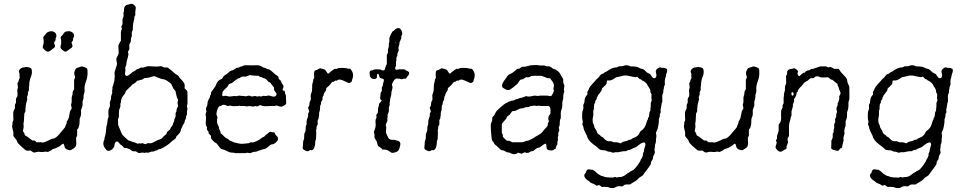

<svg xmlns="http://www.w3.org/2000/svg" viewBox="-20 -786 5017 998"><path d="M76.2 -366.2 83 -382.8 81.1 -391.1 82 -399.9 78.1 -415Q80.1 -425.3 88.9 -430.7Q97.2 -436 101.6 -435.5Q106 -435.1 110.8 -437Q115.7 -439 129.4 -436Q143.1 -433.1 145 -423.8Q146 -419.9 146 -411.6Q146 -398.9 141.6 -389.6Q137.2 -380.4 134.3 -366.2Q131.8 -352.1 132.3 -349.1Q132.8 -346.2 131.3 -339.4Q129.9 -333 130.4 -325.7Q130.9 -318.4 129.9 -316.4Q128.9 -314.5 127 -310.1Q125 -306.2 125 -304.2V-297.4Q125 -293 124 -292L120.1 -280.8L122.1 -271L115.2 -245.1Q114.3 -243.2 114.3 -238.8Q114.3 -234.4 113.3 -228Q111.8 -220.7 112.3 -212.9Q112.8 -205.1 109.9 -202.1Q106.9 -199.2 106.4 -194.3Q106 -189.5 104 -153.8L102.1 -145L103 -125L99.1 -105Q100.1 -103 106.9 -92.8Q106.9 -81.5 117.7 -78.1Q120.1 -77.1 121.1 -76.2L138.2 -63Q142.1 -61 147 -56.2Q149.9 -55.2 155.8 -55.7Q161.6 -56.2 164.1 -52.7Q167 -48.8 168.5 -47.4Q169.9 -45.9 179.7 -46.4Q189.5 -46.9 189.9 -46.9L203.1 -44.9Q215.8 -47.9 233.4 -56.6Q251 -65.4 254.9 -65.4Q269 -63.5 296.9 -99.1Q298.8 -102.1 309.1 -113.3Q319.3 -124.5 319.8 -129.9Q320.8 -134.8 323.7 -139.6Q326.7 -144.5 326.7 -149.4Q326.2 -154.8 331.1 -160.2Q338.4 -171.4 340.8 -190.9Q343.8 -210.4 348.1 -214.8L352.1 -221.2Q353 -225.1 351.1 -231.4Q349.1 -237.8 349.1 -241.2L352.1 -252.9Q353 -255.9 352.5 -269Q352.1 -282.2 355 -289.1Q357.9 -295.4 357.4 -299.8Q356.4 -310.1 365.2 -321.8V-371.1Q365.2 -373 368.2 -377.9Q371.1 -382.8 370.1 -386.2L366.2 -400.9Q364.3 -407.2 368.2 -417Q372.1 -426.8 377.9 -432.1Q378.9 -432.1 400.9 -439.9Q408.7 -441.9 419.9 -437Q431.2 -432.1 433.1 -429.2Q435.1 -426.8 435.1 -405.3Q435.1 -383.8 426.8 -362.3Q418.5 -340.8 419.4 -324.7Q420.9 -309.1 418 -302.2Q415 -295.9 415 -293.9L414.1 -276.9Q414.1 -271 409.2 -258.8V-237.8L400.9 -212.9Q400.9 -208 401.4 -198.7Q401.9 -186.5 397.9 -178.2Q394 -170.4 394 -166L393.1 -144Q393.1 -139.6 391.1 -132.8Q389.2 -126 388.7 -123.5Q388.7 -121.1 384.8 -117.2Q380.9 -113.3 380.9 -110.8V-81.1Q376 -71.3 375.5 -69.3Q375 -67.4 376.5 -48.3Q377.9 -28.8 370.6 -21Q363.3 -13.2 348.1 -5.9Q341.3 -3.9 329.1 -8.8Q316.9 -13.7 314.9 -25.9Q314 -30.8 311.5 -36.6Q309.1 -42.5 300.3 -34.2Q288.1 -23.9 286.6 -23.9Q284.7 -23.9 280.3 -21Q273.4 -16.6 265.1 -14.2L254.9 -11.2Q252.9 -10.7 250 -7.8Q247.1 -4.9 245.1 -3.9L229 3.9L217.8 2L204.1 3.9Q200.2 4.9 192.4 3.9Q184.6 2.9 178.7 2.9Q173.3 2.9 164.6 5.9Q155.8 8.8 148.4 2.9Q141.1 -2.9 138.2 -3.4Q135.7 -3.9 127 -2.9Q118.2 -2 115.2 -4.4Q112.3 -6.8 108.4 -9.3Q104.5 -11.7 101.1 -15.6Q96.7 -19.5 86.9 -28.3Q77.1 -37.1 73.2 -42.5Q69.3 -47.9 68.4 -51.8Q66.9 -55.7 65.4 -58.6Q64 -61.5 58.1 -67.4Q52.7 -74.2 50.8 -77.1Q48.8 -80.1 49.3 -87.4Q49.8 -94.7 49.8 -97.2Q43 -124.5 43 -129.4Q43 -134.3 44.9 -139.2V-149.9L49.8 -161.1Q49.8 -167 48.8 -185.5Q47.9 -204.1 51.8 -211.4Q56.2 -218.8 57.1 -221.7Q58.1 -224.6 57.6 -230Q56.6 -244.6 63 -251V-272.9L69.8 -285.2Q71.8 -286.1 70.8 -300.8Q69.8 -315.4 69.8 -317.4Q69.8 -318.4 73.2 -332L70.8 -350.1Q70.8 -356.4 76.2 -361.8ZM360.4 -587.4Q359.9 -585.9 359.9 -580.6Q359.9 -575.2 356.4 -571.8Q353 -567.9 352.1 -565.4Q351.1 -563 354 -557.1Q356.9 -550.8 356.9 -547.9Q356.9 -544.9 355.5 -542Q354 -539.1 352.5 -538.1Q351.1 -537.1 347.2 -534.7Q343.3 -532.2 335 -525.4Q326.7 -518.6 321.3 -517.6Q315.9 -516.6 307.1 -523.9Q298.3 -530.8 295.4 -535.6Q292.5 -540.5 297.9 -560.1V-576.2Q294.9 -589.8 295.9 -592.8Q296.9 -595.7 302.7 -601.6Q308.6 -607.4 311 -612.3Q314 -617.2 316.4 -619.1Q318.4 -621.1 328.1 -623Q337.9 -625 345.2 -623Q366.2 -616.2 365.2 -598.1Q364.3 -594.7 362.3 -591.8Q360.4 -588.9 360.4 -587.4ZM269 -580.6Q269 -575.7 265.6 -571.8Q262.2 -567.9 261.2 -564.9Q260.3 -562 263.2 -556.6Q266.1 -550.8 266.1 -547.9Q266.1 -544.9 264.6 -541.5Q263.2 -538.1 257.3 -534.7Q252 -531.2 244.1 -524.4Q236.3 -517.6 231 -518.1Q224.6 -516.1 215.8 -523.4Q207 -530.8 203.6 -536.1Q200.2 -541.5 203.6 -549.8Q207 -558.6 207 -566.4V-576.2Q204.1 -589.8 205.1 -592.8Q206.1 -595.7 211.4 -601.6Q216.8 -607.4 220.2 -612.3Q225.1 -619.1 235.8 -622.1Q247.1 -625 253.9 -623Q274.9 -616.2 272.9 -597.2Q272.9 -590.8 269 -586.9Z M608.4 -618.2Q608.4 -627.4 613.8 -634.8Q613.8 -636.7 611.8 -642.1Q609.9 -647.5 612.8 -652.8Q615.7 -657.7 616.7 -660.2V-687L621.6 -698.2Q622.6 -701.2 622.1 -708.5Q621.6 -715.8 621.6 -719.7Q621.6 -723.6 624.5 -726.1V-733.9Q624.5 -760.3 648.4 -762.7Q653.8 -763.2 660.6 -765.6Q667.5 -768.1 675.8 -761.2Q683.6 -753.9 685.1 -750Q686.5 -746.1 684.6 -734.4Q682.6 -722.7 683.1 -716.8Q683.6 -710.9 683.6 -708L678.7 -699.2Q677.7 -697.3 678.2 -693.4Q678.7 -689.5 675.3 -677.7Q670.4 -660.2 670.4 -642.1V-630.9L665.5 -620.1Q664.6 -616.2 665 -609.4Q665.5 -602.5 665.5 -599.1Q659.7 -586.9 660.2 -579.1Q660.6 -571.3 659.7 -569.3Q658.7 -567.4 652.3 -554.2Q651.4 -550.8 652.3 -542Q653.3 -533.2 652.3 -530.3Q651.4 -527.3 648.4 -522.9Q645.5 -519 645.5 -516.1L647.5 -502.9Q645 -486.8 640.6 -474.6Q636.7 -461.9 637.2 -457Q637.7 -452.1 635.3 -445.8Q632.8 -439.9 631.8 -437.5Q630.9 -435.5 631.8 -426.8Q632.3 -418 630.4 -408.2Q628.4 -398.4 633.3 -393.1Q638.2 -388.2 649.9 -396Q661.6 -403.8 666.5 -409.2Q671.4 -414.1 673.3 -414.1Q674.8 -414.1 676.8 -415Q683.1 -418.5 687.5 -422.9Q691.4 -426.8 694.8 -426.8Q698.2 -426.8 699.7 -428.2L713.4 -435.1Q715.8 -435.1 720.7 -434.6Q725.6 -434.1 735.4 -438Q745.1 -441.9 751.5 -441.9L793.5 -439.9L817.4 -441.9Q820.3 -441.9 826.7 -438Q833 -434.1 841.3 -435.1Q849.6 -436 852.5 -434.1Q869.6 -421.9 880.9 -411.1Q891.6 -400.9 900.4 -396.5Q909.2 -392.1 912.6 -382.8Q935.5 -359.9 938.5 -350.6Q941.4 -340.8 939.9 -335Q938.5 -329.1 939 -327.6Q939.5 -326.2 946.3 -320.3Q953.1 -314.5 953.6 -311Q954.6 -307.1 954.6 -288.1V-246.1L951.7 -236.8Q951.7 -227.1 954.6 -221.2L951.7 -207Q951.7 -205.1 952.1 -199.7Q952.6 -192.4 949.7 -186Q946.8 -179.7 946.8 -175.8V-170.4Q946.3 -168 943.4 -164.1Q940.4 -160.2 939.9 -154.3Q939.5 -147 934.1 -140.6Q928.7 -133.8 928.7 -130.9Q928.7 -127.9 927.7 -127L921.4 -115.2Q920.4 -114.3 920.4 -111.3V-107.9Q915.5 -95.7 910.2 -90.3L901.4 -81.5Q898.4 -78.1 896.5 -76.2Q894.5 -74.2 894.5 -68.8Q891.6 -64.9 885.3 -60.5Q878.9 -56.2 876.5 -54.2Q847.7 -26.4 815.4 -12.2Q814.5 -11.2 809.6 -11.2Q804.7 -10.7 801.3 -7.8Q797.9 -4.9 795.9 -4.4Q793.9 -3.9 792 -3.9Q789.6 -3.9 788.6 -2.9L776.4 2H766.6L751.5 7.8L739.7 6.8L730.5 8.8L721.7 6.8Q718.8 6.8 709.5 8.8Q700.2 10.7 694.3 5.9Q685.5 -1.5 677.2 0.5Q668.9 2.4 653.3 -11.2H650.4Q649.4 -11.2 644 -14.2Q638.7 -17.1 632.8 -16.6Q624.5 -16.1 620.6 -22.5Q616.2 -29.3 610.8 -31.7Q604 -34.7 597.7 -44.4Q590.8 -53.7 583 -48.8Q575.7 -43.9 574.7 -30.3Q573.7 -17.1 559.1 -7.3Q544.4 2.4 534.7 -4.9Q533.7 -4.9 523.9 -18.6Q514.2 -32.2 518.6 -50.8L522.5 -60.1Q523.4 -62 522.9 -64.9Q522.5 -67.9 524.9 -74.2Q529.3 -86.9 530.3 -100.1Q531.2 -113.3 532.2 -120.1Q533.7 -126.5 533.7 -130.9Q537.6 -140.1 538.1 -150.4Q539.1 -170.4 544.4 -178.2Q544.4 -183.1 543.5 -197.8Q542.5 -212.4 545.4 -218.8Q548.8 -225.1 551.8 -236.8L550.8 -252.9L556.6 -271Q557.6 -272.9 557.1 -278.3Q556.6 -285.6 560.1 -293.5Q563.5 -301.3 563.5 -305.7L562.5 -312L564.5 -323.7V-335Q569.3 -339.8 569.3 -348.1L574.7 -367.2Q575.7 -369.1 575.2 -373.5Q574.7 -377.9 575.2 -379.4Q575.7 -380.9 575.7 -382.8L576.7 -387.2Q574.7 -407.2 575.7 -411.1Q576.7 -415 581.1 -428.7Q585.4 -442.4 587.4 -448.2Q589.4 -454.1 586.4 -465.8Q583.5 -477.5 585 -482.4Q586.4 -487.3 590.3 -493.2Q593.8 -499 595.7 -504.4Q597.7 -509.8 596.2 -527.3Q594.7 -544.9 595.7 -549.8Q596.7 -554.7 599.1 -558.6Q601.6 -562 602.1 -564Q602.5 -565.9 608.4 -574.2ZM897.5 -214.4Q897.5 -218.3 905.8 -234.9L902.3 -252.9Q904.3 -256.3 904.8 -263.2Q905.8 -270 902.8 -273.9Q899.9 -277.8 898.4 -285.2Q896.5 -293 895.5 -295.9Q894.5 -298.8 894 -303.7Q893.6 -308.6 892.6 -311.5Q891.6 -314 887.2 -318.8Q882.8 -323.2 880.9 -326.2Q878.9 -329.1 876 -337.4Q872.6 -345.7 870.6 -348.6Q868.7 -351.6 857.9 -359.4Q841.3 -372.6 830.6 -373.5Q819.8 -374.5 800.8 -382.8Q782.2 -391.1 779.3 -390.1Q745.6 -379.9 739.7 -380.4Q734.4 -380.9 731.4 -379.9Q728.5 -378.9 725.1 -376.5Q721.7 -374 720.7 -373Q719.7 -372.1 716.8 -372.1L699.7 -367.2H694.3L685.5 -358.4Q682.1 -354 673.8 -350.1Q665.5 -346.2 661.6 -339.8Q657.7 -334 654.3 -333Q633.8 -313.5 632.3 -308.1Q630.9 -299.8 621.1 -289.1Q608.4 -274.9 608.4 -252Q605.5 -249 605.5 -246.1Q605.5 -243.2 606 -237.3Q606.4 -231.4 602.1 -221.7Q597.7 -212.9 598.1 -198.2Q598.6 -183.6 597.7 -178.2L593.8 -167Q592.8 -166 593.3 -161.6Q593.8 -157.2 593.8 -155.8V-137.2L597.7 -127.9Q611.8 -90.8 617.2 -84.5Q622.6 -78.1 627.4 -74.2Q632.3 -70.3 638.2 -64.5Q647 -54.2 655.8 -54.2Q670.9 -46.9 674.8 -46.9Q678.2 -46.9 679.7 -45.9L695.3 -39.1L705.6 -41L712.4 -40L720.7 -42Q722.7 -42 729 -38.6Q735.4 -35.2 739.7 -38.1Q743.7 -41 746.1 -41.5Q748.5 -42 756.3 -41.5Q763.7 -41 767.6 -42Q771.5 -43 787.6 -51.8Q803.7 -60.5 811 -61.5Q818.4 -63 824.7 -70.3Q830.6 -78.1 836.4 -82.5Q842.8 -86.9 844.7 -89.8Q846.7 -92.8 846.7 -95.7Q846.7 -98.1 848.1 -99.6Q849.6 -101.1 856 -106.4Q862.3 -111.3 864.3 -114.3Q866.2 -117.2 866.2 -119.6Q867.2 -122.1 873 -129.9Q878.9 -137.7 878.9 -139.2Q879.4 -140.1 879.4 -142.6Q879.4 -146.5 882.8 -150.9Q886.2 -154.8 885.3 -158.7Q884.8 -162.1 887.7 -168.5Q890.6 -174.8 892.6 -180.2V-198.2L897.5 -208Z M1227.5 -439Q1234.9 -439 1250.5 -446.8H1266.6Q1288.6 -446.8 1295.4 -446.3Q1302.2 -445.8 1310.1 -446.8Q1317.9 -447.8 1325.7 -445.8Q1332.5 -443.8 1333.5 -443.8L1351.6 -434.1H1354.5L1372.6 -425.8H1376Q1382.8 -425.8 1413.6 -397Q1428.2 -389.6 1428.2 -381.8V-376Q1430.2 -374 1435.5 -370.1Q1440.9 -366.2 1441.9 -360.8Q1442.9 -354 1449.7 -346.7Q1457 -339.4 1451.2 -327.1Q1445.3 -314.9 1453.6 -314.9H1455.6Q1461.4 -313 1461.4 -305.2Q1461.4 -297.4 1466.3 -290V-274.9Q1466.3 -273.4 1467.3 -261.7Q1468.3 -250 1466.8 -246.6Q1465.3 -243.2 1464.4 -242.2Q1463.4 -241.2 1460.9 -240.2Q1458.5 -239.3 1450.7 -234.4Q1442.9 -229.5 1432.6 -232.9L1417.5 -237.8L1407.2 -234.9Q1397.5 -234.9 1388.2 -234.9L1358.9 -233.9Q1351.6 -233.9 1345.2 -234.9L1332.5 -240.2L1318.4 -232.9Q1316.4 -231.9 1313 -233.4Q1309.6 -234.9 1308.6 -234.9L1295.4 -231.9L1276.9 -234.9L1261.2 -232.9L1251.5 -234.9H1229.5L1224.6 -236.8L1218.3 -234.9Q1208.5 -234.9 1198.2 -234.4Q1188 -233.9 1181.6 -235.8Q1175.3 -237.8 1172.9 -236.8Q1168 -234.9 1163.6 -234.9Q1159.2 -234.9 1152.3 -240.2Q1137.7 -242.7 1134.3 -239.3Q1129.4 -234.9 1126 -234.9H1122.6Q1116.7 -231.9 1113.3 -225.1Q1103.5 -201.2 1105.5 -189.9L1110.4 -176.8Q1103.5 -147 1115.7 -130.9Q1118.2 -127.4 1118.2 -122.6V-118.2Q1120.1 -112.8 1123 -107.9Q1126.5 -103 1126 -99.1Q1125.5 -93.8 1129.9 -90.8Q1134.3 -87.9 1144.5 -77.6Q1154.8 -67.4 1158.7 -66.4Q1162.6 -65.4 1164.6 -64Q1166.5 -63 1169.4 -59.6Q1172.4 -56.2 1174.3 -55.2Q1176.3 -54.2 1180.2 -53.2Q1184.1 -52.2 1191.4 -48.3Q1198.7 -44.4 1204.6 -43.9L1222.2 -40Q1235.8 -37.1 1248.5 -39.1Q1261.2 -41 1266.1 -41Q1271 -41 1272.5 -41.5Q1275.9 -42.5 1279.3 -44.9Q1282.7 -47.4 1291 -45.9Q1298.8 -44.9 1314.5 -52.7Q1330.6 -61 1336.9 -66.4Q1343.3 -71.8 1345.7 -72.3Q1352.5 -74.2 1356 -78.6Q1359.4 -83 1360.4 -84Q1361.3 -85 1365.2 -87.4Q1369.6 -89.8 1374.5 -94.7Q1379.4 -99.6 1384.3 -101.1L1397.5 -98.1Q1406.2 -98.1 1407.2 -96.7Q1408.2 -95.7 1409.7 -90.8Q1411.6 -85 1417.5 -79.6Q1435.1 -64.5 1412.6 -43.9Q1402.3 -36.1 1396 -36.1Q1389.6 -36.1 1384.8 -32.2Q1379.4 -28.3 1368.7 -19Q1357.9 -10.3 1345.2 -9.8Q1334 -4.9 1328.6 -3.9Q1323.2 -2.9 1317.9 0Q1312.5 2.9 1307.1 2.9Q1301.3 2.9 1298.3 3.4Q1295.4 3.9 1289.1 6.8Q1282.7 9.8 1279.3 9.8L1264.2 7.8L1256.3 9.8Q1229.5 9.8 1202.6 9.8L1195.3 7.8Q1176.8 7.8 1169.9 3.9Q1162.6 0 1153.8 -3.4Q1145 -6.8 1144.5 -7.8Q1133.3 -9.8 1128.4 -13.2Q1123.5 -16.6 1115.2 -28.3Q1107.4 -40 1103.5 -42Q1099.6 -43.9 1096.7 -45.9Q1093.3 -47.9 1085.4 -56.6Q1077.6 -65.4 1076.7 -67.9Q1075.7 -69.3 1076.7 -74.2Q1077.1 -79.1 1075.7 -81.1Q1074.2 -83 1064.5 -92.8L1063.5 -102.1Q1054.7 -110.8 1055.2 -116.7Q1056.2 -122.1 1056.2 -124L1051.3 -132.8Q1049.3 -138.7 1049.3 -146.5L1051.3 -176.8L1048.3 -190.9L1053.2 -207Q1053.2 -208 1051.8 -212.4Q1050.3 -216.8 1051.3 -225.1Q1058.6 -237.8 1058.6 -248.5Q1058.6 -259.3 1064.9 -269.5Q1071.3 -279.8 1071.3 -283.7Q1071.3 -287.1 1071.8 -288.1Q1072.3 -289.1 1073.2 -290.5Q1074.2 -292 1075.2 -293.5Q1076.2 -294.9 1076.7 -296.4Q1077.1 -297.9 1076.7 -301.3Q1076.7 -304.7 1078.6 -308.6Q1080.6 -312.5 1089.8 -324.2Q1102.1 -339.4 1104 -347.2Q1105.5 -355 1113.3 -363.8Q1121.6 -372.1 1127 -373.5Q1132.3 -375 1133.8 -376.5Q1136.2 -378.9 1139.6 -385.7Q1143.1 -392.6 1149.4 -395.5Q1157.7 -399.4 1168.9 -410.2Q1180.2 -420.9 1191.4 -420.9Q1194.8 -422.4 1209.5 -433.1L1217.3 -434.1Q1222.7 -434.1 1227.5 -439ZM1224.6 -289.1Q1231.4 -287.1 1247.6 -287.1L1256.3 -285.2L1275.4 -289.1Q1276.4 -289.1 1288.6 -284.2L1306.2 -287.1L1317.4 -284.2L1327.6 -286.1L1336.4 -284.2L1350.6 -288.1Q1352.5 -288.1 1356.9 -287.1Q1361.3 -286.1 1368.2 -288.1Q1375.5 -290 1377.9 -289.6Q1380.4 -289.1 1385.3 -287.6Q1390.1 -286.1 1397.5 -284.2Q1404.8 -282.2 1410.6 -285.6Q1416.5 -289.1 1417.5 -294.9Q1418 -300.8 1411.1 -308.6Q1404.3 -316.4 1404.3 -322.8V-330.1Q1403.3 -333 1398.9 -337.9Q1394.5 -342.8 1390.6 -348.6Q1383.8 -359.4 1376.5 -359.9Q1374.5 -362.3 1366.2 -371.1Q1357.9 -379.9 1348.6 -379.9Q1347.2 -381.3 1340.3 -384.8Q1331.5 -384.8 1328.1 -388.7Q1324.7 -392.6 1322.8 -392.1Q1299.8 -392.1 1288.1 -394.5Q1276.4 -397 1274.4 -394Q1259.3 -388.2 1256.3 -387.2L1244.6 -388.2Q1233.9 -388.2 1225.6 -379.9Q1218.3 -379.9 1214.4 -376Q1211.4 -375 1184.6 -354Q1182.6 -353 1176.3 -351.6Q1169.9 -350.1 1166.5 -343.3Q1163.6 -335.9 1160.6 -333.5Q1157.7 -331.1 1154.3 -327.6Q1142.6 -317.4 1136.2 -307.1V-299.8Q1135.3 -298.8 1135.3 -296.9L1134.3 -293Q1135.7 -284.7 1143.1 -286.6Q1150.4 -289.1 1152.3 -288.1L1173.3 -284.2L1199.2 -287.1L1209.5 -286.1Z M1795.4 -428.7Q1799.3 -429.2 1800.3 -428.2Q1824.2 -404.3 1810.1 -371.1Q1809.1 -369.1 1809.1 -366.2Q1809.1 -363.3 1806.2 -359.9Q1805.2 -359.9 1803.7 -358.4Q1802.2 -356.9 1799.8 -356Q1797.4 -355 1795.4 -354Q1793.5 -353 1771.5 -363.8Q1750 -374.5 1740.2 -372.1L1731.4 -367.2Q1730.5 -366.2 1726.1 -367.2Q1721.7 -368.2 1714.4 -360.8H1710.4Q1706.1 -360.8 1699.2 -351.1Q1692.4 -341.3 1684.1 -335Q1675.3 -328.6 1675.3 -325.2V-319.3Q1675.3 -316.4 1669.9 -309.6Q1664.6 -302.7 1663.1 -296.9Q1662.1 -291 1661.6 -289.6Q1661.1 -288.1 1659.2 -285.6Q1657.2 -283.2 1657.2 -280.8L1656.2 -270Q1656.2 -267.1 1653.3 -262.7Q1650.4 -257.8 1649.4 -255.9Q1648.4 -253.9 1648.9 -251Q1649.9 -245.1 1647 -241.7Q1644 -238.3 1644 -232.9L1643.1 -214.8L1639.2 -201.2Q1638.2 -198.2 1638.7 -193.4Q1639.2 -188.5 1637.7 -182.6Q1636.2 -177.7 1636.2 -173.8Q1636.2 -169.9 1635.7 -168.5Q1635.3 -167 1633.3 -165Q1631.3 -163.1 1631.3 -161.1V-139.2L1626 -128.9Q1625 -127 1625.5 -123Q1626 -119.1 1624.5 -115.2Q1623 -111.3 1623 -109.9L1624 -97.2L1623 -74.2Q1623 -61 1621.1 -57.1L1619.1 -55.2Q1618.2 -52.7 1618.2 -42Q1618.2 -31.2 1613.8 -19.5Q1609.4 -7.8 1600.1 -4.9Q1599.1 -3.9 1596.7 -5.4Q1592.8 -7.8 1586.4 -2.9Q1580.1 2 1573.7 -1Q1566.9 -3.9 1564 -4.9Q1561 -5.9 1560.1 -6.8Q1559.1 -7.8 1557.6 -8.8Q1556.2 -9.8 1555.2 -11.7Q1554.2 -13.7 1553.2 -16.1Q1553.2 -17.6 1554.7 -30.3Q1556.2 -43 1555.7 -47.4Q1555.2 -51.8 1558.6 -58.6Q1562 -64.9 1561 -76.7Q1560.1 -88.4 1564 -96.2Q1568.4 -104 1568.4 -107.9L1569.3 -128.9L1573.2 -138.2Q1574.2 -141.1 1573.7 -148.4Q1573.2 -156.2 1574.2 -159.2Q1575.2 -162.1 1576.2 -166Q1577.1 -169.9 1578.6 -173.8Q1580.1 -177.7 1581.1 -180.7Q1582 -183.6 1581.5 -188.5Q1581.1 -193.8 1582 -196.8L1587.4 -206.1L1581.1 -227.1Q1582.5 -229 1585.4 -232.9Q1588.4 -236.8 1588.4 -245.6Q1588.4 -254.4 1591.3 -259.3Q1594.2 -264.2 1595.2 -266.6Q1596.2 -269 1595.2 -278.8Q1594.2 -288.6 1595.2 -293L1599.1 -305.2Q1602.1 -311 1602.1 -319.8L1603 -347.2L1607.4 -363.8Q1608.4 -365.2 1607.9 -368.2Q1607.4 -371.1 1608.4 -372.1L1613.3 -381.8Q1613.3 -385.7 1612.3 -398.4Q1611.3 -411.1 1616.2 -418.9L1629.4 -423.8L1643.1 -431.2Q1644 -431.2 1656.2 -428.2Q1668.5 -424.8 1671.4 -421.9Q1674.3 -418.9 1678.2 -411.6Q1682.1 -404.3 1685.1 -403.3Q1688 -402.3 1692.9 -408.2Q1697.8 -413.1 1698.2 -413.1L1719.2 -428.2Q1725.1 -428.2 1731.4 -428.2Q1735.4 -430.2 1737.3 -431.6Q1739.7 -433.1 1757.3 -433.1Q1774.9 -433.1 1782.7 -430.7Q1790.5 -428.2 1795.4 -428.7Z M2085.9 -423.3Q2087.9 -421.9 2088.9 -420.9Q2089.8 -419.9 2092.8 -418.9Q2095.2 -418 2098.1 -416.5Q2101.1 -415 2104.5 -412.1Q2107.9 -409.2 2106 -402.3Q2104 -395.5 2101.1 -392.1Q2098.1 -389.2 2097.2 -388.2Q2096.2 -386.7 2093.3 -381.8Q2090.8 -376.5 2087.9 -377H2075.7Q2072.8 -374 2068.4 -374Q2064 -374 2058.1 -377Q2052.2 -377 2046.9 -377L2044.9 -377.9H2041Q2032.2 -377 2022.9 -360.4Q2013.7 -343.8 2020 -337.9Q2021.5 -328.6 2017.6 -318.8Q2013.7 -309.1 2013.7 -293Q2006.8 -272.5 2006.8 -257.8L2004.9 -250L2005.9 -241.2L2001 -226.1Q2001 -223.6 2001.5 -216.8Q2002 -208 1999 -200.2Q1996.1 -192.9 1994.1 -188L1995.1 -182.1L1994.1 -173.8Q1993.2 -171.9 1993.7 -164.6Q1994.1 -157.2 1992.7 -155.8L1985.8 -139.2Q1984.9 -135.7 1986.3 -129.9Q1987.8 -124 1987.8 -122.1L1985.8 -98.1Q1985.8 -95.7 1989.7 -88.4Q1993.7 -81.1 1994.6 -77.6Q1996.1 -71.3 2002 -64.9Q2009.3 -59.1 2020 -59.1H2032.7Q2035.6 -56.2 2040 -56.2Q2059.1 -54.2 2061 -40Q2061 -28.8 2058.1 -22.9Q2058.1 -17.6 2053.2 -7.8Q2048.3 2 2034.2 5.9Q2019 9.8 2016.1 8.3Q2013.2 6.8 2002.4 -0.5Q1991.7 -7.8 1977.1 -8.8H1971.7Q1966.8 -8.8 1966.3 -9.8Q1965.8 -10.7 1964.4 -12.7Q1962.9 -14.6 1961.9 -16.1Q1960.9 -17.1 1954.1 -21Q1947.3 -24.9 1944.8 -27.8Q1942.9 -31.2 1940.9 -41Q1938.5 -53.2 1932.1 -60.5Q1925.8 -67.9 1926.3 -76.2Q1926.8 -85 1926.8 -86.4L1923.8 -98.1V-103Q1933.6 -122.6 1932.6 -139.6Q1931.2 -156.2 1932.1 -163.1L1937 -173.8Q1937 -175.8 1936.5 -182.6Q1936 -189.5 1937 -190.9Q1938 -192.9 1940.9 -195.8Q1944.8 -199.7 1944.8 -209.5V-216.8Q1944.8 -227.1 1949.7 -236.8Q1949.7 -240.7 1949.7 -245.1Q1951.7 -249 1957.5 -254.9Q1963.4 -260.7 1963.9 -265.1Q1954.1 -268.6 1956.1 -279.8Q1958 -291 1958 -296.4Q1958 -301.8 1958.5 -303.7Q1959.5 -306.6 1961.9 -309.1Q1964.8 -312 1964.8 -314.9V-333Q1970.7 -338.9 1970.2 -344.2Q1969.7 -349.6 1973.1 -357.9Q1976.6 -366.2 1975.1 -373Q1973.1 -376 1966.3 -377.4Q1959.5 -378.9 1956.1 -380.9Q1952.6 -382.8 1950.7 -391.6Q1948.7 -400.4 1945.8 -401.9Q1938 -403.8 1939.5 -390.1Q1939.9 -385.3 1939 -382.8Q1934.1 -373 1920.4 -375.5Q1906.7 -377.9 1902.8 -391.6Q1897 -419.9 1911.1 -419.9Q1916.5 -419.9 1920.9 -422.9Q1925.3 -425.8 1938 -425.8L1956.1 -424.8Q1959 -424.8 1962.9 -421.9Q1967.3 -418.9 1973.1 -419.9Q1979 -420.9 1980 -424.8Q1984.4 -441.9 1987.3 -446.8Q1990.7 -451.7 1990.7 -454.1V-501L1996.1 -511.2Q1997.1 -514.2 1996.6 -521.5Q1996.1 -528.8 1998.5 -535.2Q2001 -542 2001 -546.9V-558.1Q2003.9 -566.9 2003.9 -574.2Q2003.9 -581.5 2003.9 -588.9Q2014.2 -614.3 2017.1 -617.2L2019 -621.1Q2020 -622.1 2023.9 -624.5Q2027.8 -627 2028.8 -627.9Q2053.7 -652.8 2066.4 -627.9Q2075.7 -608.9 2065.9 -599.1Q2065.9 -593.3 2065.9 -586.9L2056.2 -564.9V-557.1Q2051.3 -540 2050.8 -537.1L2052.7 -523.9Q2051.8 -520 2048.8 -514.2Q2045.9 -508.8 2045.4 -506.8Q2044.9 -504.9 2045.4 -501.5Q2045.9 -498 2045.4 -496.6Q2044.9 -495.1 2043 -492.2Q2041 -489.3 2041 -487.8L2040 -470.2L2038.1 -462.9Q2038.1 -460.9 2038.6 -453.1Q2039.1 -445.3 2038.1 -443.4Q2029.3 -428.2 2038.6 -423.8Q2041 -422.9 2046.4 -424.3Q2052.2 -425.8 2066.9 -425.8Q2081.5 -425.8 2082.5 -425.3Q2083.5 -424.8 2085.9 -423.3ZM2036.1 -564.9Q2034.2 -562 2039.1 -561Q2041 -564 2036.1 -564.9Z M2427.7 -428.7Q2431.6 -429.2 2432.6 -428.2Q2456.5 -404.3 2442.4 -371.1Q2441.4 -369.1 2441.4 -366.2Q2441.4 -363.3 2438.5 -359.9Q2437.5 -359.9 2436 -358.4Q2434.6 -356.9 2432.1 -356Q2429.7 -355 2427.7 -354Q2425.8 -353 2403.8 -363.8Q2382.3 -374.5 2372.6 -372.1L2363.8 -367.2Q2362.8 -366.2 2358.4 -367.2Q2354 -368.2 2346.7 -360.8H2342.8Q2338.4 -360.8 2331.5 -351.1Q2324.7 -341.3 2316.4 -335Q2307.6 -328.6 2307.6 -325.2V-319.3Q2307.6 -316.4 2302.2 -309.6Q2296.9 -302.7 2295.4 -296.9Q2294.4 -291 2293.9 -289.6Q2293.5 -288.1 2291.5 -285.6Q2289.6 -283.2 2289.6 -280.8L2288.6 -270Q2288.6 -267.1 2285.6 -262.7Q2282.7 -257.8 2281.7 -255.9Q2280.8 -253.9 2281.2 -251Q2282.2 -245.1 2279.3 -241.7Q2276.4 -238.3 2276.4 -232.9L2275.4 -214.8L2271.5 -201.2Q2270.5 -198.2 2271 -193.4Q2271.5 -188.5 2270 -182.6Q2268.6 -177.7 2268.6 -173.8Q2268.6 -169.9 2268.1 -168.5Q2267.6 -167 2265.6 -165Q2263.7 -163.1 2263.7 -161.1V-139.2L2258.3 -128.9Q2257.3 -127 2257.8 -123Q2258.3 -119.1 2256.8 -115.2Q2255.4 -111.3 2255.4 -109.9L2256.3 -97.2L2255.4 -74.2Q2255.4 -61 2253.4 -57.1L2251.5 -55.2Q2250.5 -52.7 2250.5 -42Q2250.5 -31.2 2246.1 -19.5Q2241.7 -7.8 2232.4 -4.9Q2231.4 -3.9 2229 -5.4Q2225.1 -7.8 2218.8 -2.9Q2212.4 2 2206.1 -1Q2199.2 -3.9 2196.3 -4.9Q2193.4 -5.9 2192.4 -6.8Q2191.4 -7.8 2189.9 -8.8Q2188.5 -9.8 2187.5 -11.7Q2186.5 -13.7 2185.5 -16.1Q2185.5 -17.6 2187 -30.3Q2188.5 -43 2188 -47.4Q2187.5 -51.8 2190.9 -58.6Q2194.3 -64.9 2193.4 -76.7Q2192.4 -88.4 2196.3 -96.2Q2200.7 -104 2200.7 -107.9L2201.7 -128.9L2205.6 -138.2Q2206.5 -141.1 2206.1 -148.4Q2205.6 -156.2 2206.5 -159.2Q2207.5 -162.1 2208.5 -166Q2209.5 -169.9 2210.9 -173.8Q2212.4 -177.7 2213.4 -180.7Q2214.4 -183.6 2213.9 -188.5Q2213.4 -193.8 2214.4 -196.8L2219.7 -206.1L2213.4 -227.1Q2214.8 -229 2217.8 -232.9Q2220.7 -236.8 2220.7 -245.6Q2220.7 -254.4 2223.6 -259.3Q2226.6 -264.2 2227.5 -266.6Q2228.5 -269 2227.5 -278.8Q2226.6 -288.6 2227.5 -293L2231.4 -305.2Q2234.4 -311 2234.4 -319.8L2235.4 -347.2L2239.7 -363.8Q2240.7 -365.2 2240.2 -368.2Q2239.7 -371.1 2240.7 -372.1L2245.6 -381.8Q2245.6 -385.7 2244.6 -398.4Q2243.7 -411.1 2248.5 -418.9L2261.7 -423.8L2275.4 -431.2Q2276.4 -431.2 2288.6 -428.2Q2300.8 -424.8 2303.7 -421.9Q2306.6 -418.9 2310.5 -411.6Q2314.5 -404.3 2317.4 -403.3Q2320.3 -402.3 2325.2 -408.2Q2330.1 -413.1 2330.6 -413.1L2351.6 -428.2Q2357.4 -428.2 2363.8 -428.2Q2367.7 -430.2 2369.6 -431.6Q2372.1 -433.1 2389.6 -433.1Q2407.2 -433.1 2415 -430.7Q2422.9 -428.2 2427.7 -428.7Z M2626.5 -257.8 2640.6 -263.2H2648.4L2662.1 -270Q2663.1 -271 2666 -271Q2668.9 -271 2670.9 -271.5Q2672.9 -272 2674.8 -273.4Q2680.2 -276.9 2686.5 -277.3Q2692.9 -277.8 2702.1 -281.7Q2710.9 -285.2 2713.9 -286.1Q2716.8 -287.1 2718.8 -285.6Q2721.2 -284.2 2723.1 -284.2H2733.4L2759.3 -289.1L2775.4 -287.1Q2786.1 -290 2823.2 -289.1L2842.3 -286.1Q2848.1 -287.1 2853.5 -299.8Q2859.4 -312.5 2859.4 -314.9Q2859.4 -316.9 2857.4 -320.3Q2855.5 -323.7 2858.9 -337.4Q2862.3 -351.1 2844.2 -372.1Q2843.3 -373 2841.8 -376Q2840.3 -378.9 2838.4 -379.4Q2836.4 -379.9 2831.1 -379.4Q2825.7 -378.9 2817.4 -382.8Q2809.1 -387.2 2807.1 -387.2Q2805.2 -387.2 2794.4 -392.1H2754.9Q2741.2 -392.1 2736.3 -387.7Q2731.4 -383.3 2724.1 -384.3Q2717.3 -384.8 2714.4 -384.8L2697.3 -374Q2695.3 -373 2689.9 -373Q2684.6 -373 2679.2 -364.3Q2673.8 -355.5 2669.4 -350.1Q2664.1 -344.7 2656.2 -338.9Q2648.4 -333 2646.5 -331.1Q2644.5 -329.1 2641.1 -327.6Q2638.2 -326.2 2635.3 -323.2Q2624 -313 2607.4 -321.8Q2590.8 -330.1 2591.3 -334Q2583.5 -347.2 2610.4 -379.9Q2618.2 -394 2624 -397.5Q2629.9 -400.9 2637.7 -404.3Q2645 -407.7 2654.3 -416Q2664.1 -424.8 2667 -426.8Q2669.9 -428.7 2673.8 -428.7Q2677.2 -428.2 2679.2 -429.2Q2681.2 -430.2 2686.5 -434.1Q2691.4 -438 2694.3 -439Q2697.3 -439.9 2702.1 -439Q2707.5 -438 2722.2 -442.4Q2736.8 -447.3 2749.5 -447.3Q2762.2 -447.3 2765.1 -447.8Q2768.1 -448.2 2771 -448.2L2785.2 -445.8H2808.1Q2809.1 -445.8 2811.5 -444.8Q2814.5 -443.8 2816.4 -443.4Q2818.4 -442.9 2820.3 -441.9Q2822.3 -440.9 2827.1 -441.4Q2832 -441.9 2835 -440.9Q2837.9 -439.9 2842.3 -438Q2846.2 -436 2850.1 -432.6Q2853.5 -429.2 2856.4 -428.2Q2859.4 -427.7 2864.3 -425.8Q2869.1 -423.8 2871.1 -422.4Q2873 -420.9 2880.4 -415.5Q2887.7 -410.2 2893.1 -399.9Q2897.9 -389.6 2902.3 -383.3Q2907.2 -377 2907.2 -374L2908.2 -354L2913.1 -344.2V-335.4L2911.1 -319.8L2913.1 -310.1Q2908.2 -295.4 2908.2 -292L2907.2 -272L2903.3 -256.8Q2902.3 -252.9 2902.8 -240.7Q2903.3 -228.5 2899.4 -218.8Q2893.6 -205.1 2895 -187.5Q2896.5 -170.4 2892.1 -166Q2889.2 -157.2 2889.6 -147Q2890.1 -136.7 2887.7 -131.3Q2885.3 -126 2884.8 -124Q2884.3 -122.1 2885.3 -119.1Q2886.2 -116.2 2886.7 -113.3Q2887.2 -110.4 2887.2 -107.9Q2887.2 -106 2884.3 -101.6Q2881.3 -97.2 2881.8 -89.8Q2882.3 -83 2882.3 -81.1Q2882.3 -79.1 2879.4 -73.2L2880.4 -59.1L2877.4 -48.8Q2877.4 -43 2877.4 -37.1Q2877 -36.1 2873 -28.3Q2869.1 -20.5 2869.1 -17.6Q2869.1 -11.2 2863.3 -11.2Q2856.4 -3.9 2843.8 -3.9Q2831.1 -3.9 2825.7 -8.8Q2820.3 -13.7 2820.3 -25.4Q2820.3 -36.6 2816.4 -39.1Q2809.6 -39.1 2797.9 -29.3Q2785.2 -18.1 2778.3 -18.1Q2771 -17.6 2762.2 -9.8Q2753.9 -2 2751 -1Q2748 0 2744.6 0Q2738.3 0 2731.9 5.4Q2725.6 10.7 2713.4 7.8Q2709.5 4.9 2707 5.9L2690.4 13.2L2675.3 7.8Q2669.4 7.8 2664.1 13.2Q2648.4 19.5 2629.4 7.8Q2627 6.8 2621.1 6.3Q2615.2 5.9 2612.8 4.9Q2610.4 3.9 2606 0.5Q2599.1 -4.9 2591.3 -4.9Q2584 -4.9 2580.1 -9.8Q2576.2 -14.6 2565.4 -24.4Q2554.7 -33.2 2551.8 -35.6Q2549.3 -38.1 2543.5 -49.8Q2539.1 -52.2 2537.6 -56.2Q2536.1 -59.6 2533.7 -85Q2531.2 -110.4 2531.2 -126V-142.1Q2539.6 -158.2 2538.6 -167Q2537.6 -175.8 2542 -179.7Q2546.4 -183.1 2547.9 -185.5Q2549.3 -188 2550.3 -189Q2551.3 -189.9 2555.7 -200.2Q2560.1 -210.4 2580.6 -227.5Q2601.6 -245.1 2605.5 -247.6Q2609.4 -250 2611.8 -250.5Q2615.2 -251 2619.1 -254.4Q2623 -257.8 2626.5 -257.8ZM2717.8 -229Q2710.4 -229 2705.6 -226.1Q2699.7 -222.2 2685.1 -222.2Q2680.2 -220.7 2670.9 -215.8Q2662.1 -210.9 2659.2 -210Q2656.2 -209 2650.9 -209Q2645.5 -209 2643.1 -208Q2640.1 -206.1 2636.2 -199.7Q2632.3 -193.4 2629.9 -190.4Q2627.4 -187.5 2623 -185.1Q2615.2 -180.7 2614.3 -175.8Q2613.3 -170.4 2602.5 -159.2Q2592.3 -147.9 2588.4 -141.1V-95.2L2593.3 -85.9Q2593.3 -76.2 2593.8 -75.2Q2593.8 -74.2 2603.5 -64.5Q2613.3 -54.7 2615.2 -54.7Q2617.2 -54.2 2623 -54.2Q2628.9 -54.7 2634.8 -50.8Q2640.6 -46.9 2643.6 -46.4Q2645.5 -45.9 2670.9 -46.4L2696.3 -46.9Q2701.7 -46.9 2716.3 -54.2H2722.2Q2727.5 -54.2 2757.3 -70.8Q2758.3 -73.2 2773.4 -81.1Q2795.4 -92.8 2802.2 -103.5Q2809.1 -114.3 2818.4 -122.1Q2827.1 -129.9 2827.1 -136.7Q2827.1 -143.1 2828.1 -144L2833 -155.8Q2833 -157.2 2831.1 -163.1Q2825.7 -178.7 2841.3 -194.8V-213.9Q2841.3 -231.9 2831.1 -234.9Q2810.1 -234.9 2789.1 -234.9L2780.3 -236.8L2771 -234.9Q2768.1 -234.9 2763.2 -236.3Q2758.3 -237.8 2754.9 -236.8Q2751 -235.8 2745.1 -235.4Q2739.3 -234.9 2737.3 -234.4Q2735.4 -233.9 2732.4 -231.9Q2729.5 -230 2727.5 -229.5Q2725.6 -229 2717.8 -229Z M3327.1 -2.4Q3327.1 -7.8 3335 -33.2Q3335 -48.8 3322.3 -44.9Q3309.6 -41 3297.9 -30.8Q3286.1 -20.5 3281.7 -19.5Q3277.3 -18.6 3268.1 -14.2Q3258.8 -8.8 3256.3 -7.8Q3253.9 -6.8 3249 -6.3Q3244.1 -5.9 3242.2 -4.9Q3240.2 -3.9 3237.8 -2Q3235.8 0 3234.9 0H3221.7L3204.1 2.9Q3193.4 5.9 3188.5 5.4Q3184.1 4.9 3181.2 4.9L3167 7.8Q3164.1 7.8 3160.2 5.9Q3152.3 2 3146.5 2.4Q3140.6 2.9 3134.8 -0.5Q3128.9 -3.9 3125 -4.4Q3121.1 -4.9 3111.8 -5.4Q3102.5 -5.9 3097.7 -8.8Q3092.8 -11.7 3089.8 -15.6Q3086.9 -19 3064.5 -35.6Q3042 -52.2 3033.7 -70.8Q3032.7 -71.3 3032.7 -74.2Q3032.7 -77.1 3023.9 -93.8Q3015.1 -110.4 3013.7 -118.7Q3012.7 -127 3011.7 -128.9L3006.8 -138.2L3009.8 -153.8Q3003.9 -166 3006.8 -204.1L3011.7 -219.2Q3012.7 -222.2 3012.2 -229Q3011.7 -235.8 3011.7 -240.2L3017.1 -252Q3018.1 -253.9 3019 -267.6Q3020 -281.2 3032.7 -293.9Q3033.7 -296.9 3033.2 -301.3Q3032.7 -305.7 3032.7 -308.1Q3032.7 -310.5 3038.1 -315.9Q3038.1 -317.4 3042 -327.1Q3046.9 -336.9 3059.6 -350.6Q3072.3 -364.3 3074.2 -366.2Q3075.7 -368.2 3076.2 -369.1Q3076.2 -370.1 3078.1 -371.6Q3080.1 -373 3081.1 -374.5Q3082 -376 3085.9 -378.4Q3089.8 -380.9 3097.7 -391.6Q3105.5 -402.3 3114.7 -402.8Q3123.5 -411.6 3132.8 -414.1Q3133.8 -415 3146 -422.9Q3166.5 -436 3187 -436L3195.8 -440.9Q3198.7 -441.9 3206.1 -441.4Q3213.4 -440.9 3220.2 -443.4Q3227.1 -445.8 3229 -446.3Q3231 -446.8 3236.8 -446.8Q3242.7 -446.8 3246.1 -445.8L3257.8 -440.9Q3289.1 -440.9 3298.3 -435.5Q3310.5 -428.7 3317.9 -427.7Q3325.2 -426.8 3333 -418.9L3342.8 -409.2Q3345.7 -407.2 3350.6 -405.3Q3355.5 -403.3 3358.4 -401.4Q3360.8 -399.9 3366.2 -390.6Q3371.6 -381.3 3377.9 -379.9Q3389.2 -377 3392.1 -392.1Q3393.1 -396 3389.6 -407.7Q3386.2 -419.4 3395.5 -427.7Q3404.8 -436 3412.1 -436L3420.9 -433.1H3434.1Q3436 -433.1 3438.5 -431.2Q3440.9 -429.2 3444.3 -428.7Q3447.8 -428.2 3447.8 -419.4Q3447.8 -411.1 3444.8 -405.3Q3441.9 -399.4 3441.4 -392.6Q3440.9 -386.2 3438 -378.9Q3435.1 -371.1 3435.5 -360.4Q3436 -349.6 3436 -346.2Q3430.7 -335 3430.7 -330.1Q3430.7 -325.2 3429.2 -321.3Q3427.7 -317.4 3427.7 -314V-305.2L3422.9 -293Q3421.9 -289.1 3422.4 -275.9Q3422.9 -262.7 3422.9 -257.8L3419.9 -251Q3417 -231 3415 -222.7Q3413.1 -214.4 3413.1 -211.9L3415 -205.1Q3415 -201.2 3410.2 -193.8Q3410.2 -179.7 3407.2 -173.3Q3404.3 -167 3404.3 -162.1Q3404.8 -157.2 3404.8 -153.3Q3404.8 -149.4 3401.9 -133.3Q3398.9 -116.7 3396 -110.8L3390.1 -97.2Q3389.2 -93.3 3391.1 -85.9Q3393.1 -78.6 3391.1 -71.3Q3389.2 -64 3389.6 -55.7Q3390.1 -47.4 3387.2 -40Q3383.8 -33.2 3384.3 -27.3Q3384.8 -21.5 3382.8 -14.2Q3380.9 -7.3 3383.3 0.5Q3385.7 8.3 3380.4 16.6Q3374 26.4 3374 39.1Q3362.3 56.6 3363.3 62.5Q3364.3 68.4 3352.5 83Q3340.8 97.7 3332 110.4Q3323.2 123 3321.3 125.5Q3318.8 127.9 3312 131.8Q3305.7 135.7 3302.7 137.7Q3299.8 139.6 3297.9 142.1Q3295.9 144 3294.9 145.5Q3293.9 147 3292 148.4Q3290 149.9 3286.6 152.8Q3283.2 155.3 3273.4 161.1Q3263.7 167 3261.7 168Q3260.7 168.9 3259.3 170.4Q3255.9 173.8 3242.2 172.9Q3228.5 171.9 3222.7 177.2Q3216.8 183.1 3212.9 183.1L3195.8 181.2Q3186.5 182.6 3171.9 190.9Q3154.8 193.4 3147.5 189Q3140.1 185.1 3119.1 185.1L3108.9 186L3094.7 175.8Q3090.3 175.8 3085.9 178.2Q3081.5 180.7 3076.7 176.3Q3070.3 170.9 3060.5 168Q3050.8 165 3046.9 160.6Q3043 156.2 3041 155.3Q3039.1 154.3 3037.1 152.8Q3035.2 151.9 3033.7 150.9Q3012.7 134.8 3018.1 121.1Q3018.1 119.1 3021 116.7Q3025.4 113.3 3027.8 103.5Q3030.8 94.2 3040.5 94.2Q3049.8 94.2 3051.8 96.2Q3056.6 96.2 3061 96.2Q3070.8 101.1 3085.9 116.2Q3104.5 128.9 3108.4 128.9Q3112.8 128.9 3121.1 132.8Q3128.9 136.7 3167 137.2Q3173.8 133.8 3176.8 133.8Q3179.7 133.8 3182.6 135.7Q3186 137.7 3190.4 135.7Q3194.8 133.8 3200.7 134.3Q3206.5 134.8 3215.3 131.8Q3224.1 128.9 3234.4 120.6Q3244.1 112.8 3247.1 111.8Q3251.5 110.4 3254.9 106.9Q3258.3 103.5 3264.2 101.6Q3270 99.1 3275.4 94.7Q3282.2 88.9 3296.4 69.8Q3310.1 50.3 3310.1 44.9Q3315.4 39.6 3321.8 22Q3321.8 17.1 3321.8 12.2Q3326.7 2 3327.1 1ZM3360.8 -219.2Q3362.8 -225.1 3362.8 -252Q3367.7 -261.7 3367.7 -264.6L3365.7 -277.8L3366.7 -295.9L3360.8 -307.1V-310.1Q3360.8 -320.3 3354.5 -329.1Q3348.1 -337.9 3345.7 -343.3Q3341.8 -354.5 3323.7 -365.2Q3322.8 -366.2 3320.8 -366.7Q3318.8 -367.2 3317.9 -367.7Q3316.9 -368.2 3315.9 -369.6Q3314.9 -371.1 3313.5 -372.1Q3312 -373 3311 -373.5Q3310.1 -374 3308.1 -374Q3306.6 -374 3304.7 -375Q3302.7 -376 3298.8 -380.9Q3294.9 -385.7 3293 -386.7Q3291 -387.7 3283.7 -384.8Q3277.8 -384.8 3256.8 -389.6Q3235.8 -394.5 3230.5 -393.6Q3225.6 -393.1 3221.7 -393.1L3192.9 -386.2Q3187 -386.2 3182.1 -383.8L3171.9 -377Q3169.9 -375 3160.2 -370.6Q3150.4 -366.2 3143.1 -367.7Q3135.3 -369.1 3134.8 -365.2Q3133.8 -361.8 3133.8 -359.4V-354Q3131.8 -346.2 3120.1 -336.4Q3107.9 -326.7 3107.9 -322.3V-316.9Q3106.9 -316.9 3102.5 -309.1Q3097.7 -301.8 3093.8 -297.9Q3089.8 -293.9 3088.9 -292Q3087.9 -290 3087.4 -288.1Q3086.9 -286.1 3086.4 -285.2Q3085.9 -284.2 3084.5 -282.7Q3083 -281.2 3082.5 -279.3Q3082 -277.3 3082 -275.4Q3082 -270.5 3078.1 -266.6Q3074.2 -262.7 3073.7 -258.3V-252L3068.8 -245.1Q3066.9 -235.4 3066.9 -216.8Q3064 -213.9 3064 -210V-186Q3058.1 -165.5 3062 -147L3067.9 -133.8Q3068.8 -131.8 3068.8 -129.4Q3068.8 -127 3069.3 -125.5Q3069.8 -124 3071.3 -121.6Q3072.8 -119.1 3073.7 -117.7Q3074.7 -116.2 3076.2 -113.3Q3078.1 -110.4 3079.1 -109.4Q3080.1 -107.9 3083 -99.6Q3085.9 -91.3 3091.3 -87.9Q3096.7 -85 3097.7 -84Q3098.6 -83 3101.6 -80.1Q3104 -77.1 3105.5 -76.2Q3106.9 -75.2 3110.4 -73.7Q3113.8 -72.3 3114.7 -71.3Q3131.8 -49.8 3147.5 -51.8Q3153.8 -52.7 3156.7 -51.8L3169.9 -46.9Q3172.9 -45.9 3179.7 -46.4Q3186.5 -46.9 3189.9 -45.9L3206.1 -41L3216.8 -47.9Q3220.7 -49.8 3231 -51.8Q3241.2 -53.7 3245.1 -56.6Q3249 -60.1 3252.4 -59.6Q3255.9 -59.1 3257.8 -59.6Q3259.8 -60.1 3262.7 -63Q3266.6 -66.9 3274.9 -69.8Q3296.9 -77.1 3305.2 -96.7Q3308.1 -103 3311 -105Q3332 -119.1 3337.9 -141.1Q3343.8 -163.1 3348.1 -166Q3348.1 -168 3348.1 -169.9Q3348.1 -171.9 3348.6 -173.3Q3349.1 -174.8 3351.1 -176.3Q3353 -177.7 3353 -180.2L3356 -202.1L3360.8 -210.9Z M3567.9 -366.2 3574.7 -382.8 3572.8 -391.1 3573.7 -399.9 3569.8 -415Q3571.8 -425.3 3580.6 -430.7Q3588.9 -436 3593.3 -435.5Q3597.7 -435.1 3602.5 -437Q3607.4 -439 3621.1 -436Q3634.8 -433.1 3636.7 -423.8Q3637.7 -419.9 3637.7 -411.6Q3637.7 -398.9 3633.3 -389.6Q3628.9 -380.4 3626 -366.2Q3623.5 -352.1 3624 -349.1Q3624.5 -346.2 3623 -339.4Q3621.6 -333 3622.1 -325.7Q3622.6 -318.4 3621.6 -316.4Q3620.6 -314.5 3618.7 -310.1Q3616.7 -306.2 3616.7 -304.2V-297.4Q3616.7 -293 3615.7 -292L3611.8 -280.8L3613.8 -271L3606.9 -245.1Q3606 -243.2 3606 -238.8Q3606 -234.4 3605 -228Q3603.5 -220.7 3604 -212.9Q3604.5 -205.1 3601.6 -202.1Q3598.6 -199.2 3598.1 -194.3Q3597.7 -189.5 3595.7 -153.8L3593.8 -145L3594.7 -125L3590.8 -105Q3591.8 -103 3598.6 -92.8Q3598.6 -81.5 3609.4 -78.1Q3611.8 -77.1 3612.8 -76.2L3629.9 -63Q3633.8 -61 3638.7 -56.2Q3641.6 -55.2 3647.5 -55.7Q3653.3 -56.2 3655.8 -52.7Q3658.7 -48.8 3660.2 -47.4Q3661.6 -45.9 3671.4 -46.4Q3681.2 -46.9 3681.6 -46.9L3694.8 -44.9Q3707.5 -47.9 3725.1 -56.6Q3742.7 -65.4 3746.6 -65.4Q3760.7 -63.5 3788.6 -99.1Q3790.5 -102.1 3800.8 -113.3Q3811 -124.5 3811.5 -129.9Q3812.5 -134.8 3815.4 -139.6Q3818.4 -144.5 3818.4 -149.4Q3817.9 -154.8 3822.8 -160.2Q3830.1 -171.4 3832.5 -190.9Q3835.4 -210.4 3839.8 -214.8L3843.8 -221.2Q3844.7 -225.1 3842.8 -231.4Q3840.8 -237.8 3840.8 -241.2L3843.8 -252.9Q3844.7 -255.9 3844.2 -269Q3843.8 -282.2 3846.7 -289.1Q3849.6 -295.4 3849.1 -299.8Q3848.1 -310.1 3856.9 -321.8V-371.1Q3856.9 -373 3859.9 -377.9Q3862.8 -382.8 3861.8 -386.2L3857.9 -400.9Q3856 -407.2 3859.9 -417Q3863.8 -426.8 3869.6 -432.1Q3870.6 -432.1 3892.6 -439.9Q3900.4 -441.9 3911.6 -437Q3922.9 -432.1 3924.8 -429.2Q3926.8 -426.8 3926.8 -405.3Q3926.8 -383.8 3918.5 -362.3Q3910.2 -340.8 3911.1 -324.7Q3912.6 -309.1 3909.7 -302.2Q3906.7 -295.9 3906.7 -293.9L3905.8 -276.9Q3905.8 -271 3900.9 -258.8V-237.8L3892.6 -212.9Q3892.6 -208 3893.1 -198.7Q3893.6 -186.5 3889.6 -178.2Q3885.7 -170.4 3885.7 -166L3884.8 -144Q3884.8 -139.6 3882.8 -132.8Q3880.9 -126 3880.4 -123.5Q3880.4 -121.1 3876.5 -117.2Q3872.6 -113.3 3872.6 -110.8V-81.1Q3867.7 -71.3 3867.2 -69.3Q3866.7 -67.4 3868.2 -48.3Q3869.6 -28.8 3862.3 -21Q3855 -13.2 3839.8 -5.9Q3833 -3.9 3820.8 -8.8Q3808.6 -13.7 3806.6 -25.9Q3805.7 -30.8 3803.2 -36.6Q3800.8 -42.5 3792 -34.2Q3779.8 -23.9 3778.3 -23.9Q3776.4 -23.9 3772 -21Q3765.1 -16.6 3756.8 -14.2L3746.6 -11.2Q3744.6 -10.7 3741.7 -7.8Q3738.8 -4.9 3736.8 -3.9L3720.7 3.9L3709.5 2L3695.8 3.9Q3691.9 4.9 3684.1 3.9Q3676.3 2.9 3670.4 2.9Q3665 2.9 3656.2 5.9Q3647.5 8.8 3640.1 2.9Q3632.8 -2.9 3629.9 -3.4Q3627.4 -3.9 3618.7 -2.9Q3609.9 -2 3606.9 -4.4Q3604 -6.8 3600.1 -9.3Q3596.2 -11.7 3592.8 -15.6Q3588.4 -19.5 3578.6 -28.3Q3568.8 -37.1 3564.9 -42.5Q3561 -47.9 3560.1 -51.8Q3558.6 -55.7 3557.1 -58.6Q3555.7 -61.5 3549.8 -67.4Q3544.4 -74.2 3542.5 -77.1Q3540.5 -80.1 3541 -87.4Q3541.5 -94.7 3541.5 -97.2Q3534.7 -124.5 3534.7 -129.4Q3534.7 -134.3 3536.6 -139.2V-149.9L3541.5 -161.1Q3541.5 -167 3540.5 -185.5Q3539.6 -204.1 3543.5 -211.4Q3547.9 -218.8 3548.8 -221.7Q3549.8 -224.6 3549.3 -230Q3548.3 -244.6 3554.7 -251V-272.9L3561.5 -285.2Q3563.5 -286.1 3562.5 -300.8Q3561.5 -315.4 3561.5 -317.4Q3561.5 -318.4 3564.9 -332L3562.5 -350.1Q3562.5 -356.4 3567.9 -361.8Z M4072.3 -417Q4079.6 -428.2 4098.1 -428.2Q4104 -431.2 4107.9 -431.2Q4111.8 -431.2 4115.2 -428.2Q4131.3 -418 4127.4 -411.1Q4123.5 -404.3 4127 -397.9Q4130.4 -391.1 4132.8 -390.1Q4135.3 -389.2 4144 -397.9Q4154.3 -408.2 4158.7 -408.2H4163.1Q4166 -414.6 4172.9 -417.5Q4179.2 -420.9 4183.1 -420.4Q4187 -419.9 4190.4 -423.3Q4195.8 -428.2 4201.2 -428.2H4206.1Q4243.2 -441.4 4244.1 -440.9H4274.4L4283.2 -436Q4285.2 -435.1 4288.6 -436.5Q4292.5 -438 4295.4 -438Q4298.3 -438 4306.2 -433.6Q4314 -429.2 4315.9 -428.2Q4317.9 -427.2 4327.6 -428.2Q4337.4 -429.7 4340.3 -426.8Q4343.3 -423.8 4346.2 -418Q4349.1 -412.1 4362.8 -398.4Q4376.5 -384.8 4380.4 -377.9Q4384.3 -371.1 4383.8 -366.2Q4383.3 -360.4 4388.7 -349.6Q4394 -338.9 4394.5 -335.9Q4395 -333 4395 -301.8V-270Q4390.1 -259.3 4390.1 -251.5V-238.8Q4390.1 -217.8 4383.3 -204.1Q4383.3 -175.8 4379.9 -167Q4376.5 -158.2 4375.5 -155.3Q4374.5 -152.3 4375.5 -143.6Q4376 -134.3 4375 -130.9L4370.1 -118.2V-113.8L4368.2 -104L4370.1 -92.8L4364.3 -70.8Q4363.3 -68.8 4364.3 -64Q4365.2 -59.1 4365.2 -57.1L4357.4 -25.4V-21Q4355 -16.1 4352.1 -16.1Q4349.1 -16.6 4343.3 -8.8Q4337.4 -1 4333.5 -1.5Q4329.6 -2 4315.9 -5.9Q4303.2 -9.8 4301.8 -12.7Q4300.3 -15.6 4300.3 -19.5L4301.3 -37.1V-53.2Q4301.3 -56.2 4303.2 -59.1Q4305.2 -62 4307.1 -67.9Q4309.1 -73.2 4308.6 -80.1Q4308.1 -86.9 4308.1 -89.8L4313 -99.1Q4314 -102.1 4313.5 -107.4Q4313 -112.8 4314.5 -115.2L4316.4 -123.5Q4316.4 -125 4315.9 -132.8Q4315.4 -140.6 4316.4 -142.6Q4317.4 -144.5 4319.3 -146.5Q4321.3 -148.9 4321.3 -151.4Q4321.3 -153.3 4320.8 -160.2Q4320.3 -167 4321.3 -169.4Q4322.3 -171.9 4324.2 -174.3Q4326.2 -176.8 4326.2 -179.2L4327.1 -193.8L4331.1 -204.1Q4325.7 -223.6 4329.6 -230Q4334 -236.3 4334 -241.7V-249Q4337.9 -252.9 4342.3 -271V-286.1L4349.1 -298.8Q4350.1 -303.2 4345.7 -312Q4341.3 -321.3 4340.8 -326.2Q4339.8 -334 4334 -341.8V-347.7Q4334 -350.1 4330.1 -352.1Q4326.2 -354.5 4315.9 -363.3Q4305.7 -372.6 4304.2 -372.1H4300.8Q4298.3 -372.1 4293.5 -377.4Q4288.6 -382.8 4285.6 -383.8Q4282.7 -384.8 4272.9 -383.8Q4263.2 -382.8 4246.1 -383.8Q4223.6 -395 4213.9 -383.8Q4209 -378.4 4200.2 -379.4Q4191.4 -380.4 4185.1 -373Q4178.7 -366.2 4171.9 -363.3Q4165.5 -359.9 4162.6 -357.9Q4158.7 -355 4154.8 -349.1Q4150.9 -343.3 4142.6 -335Q4133.8 -326.7 4128.4 -318.8L4127.4 -312Q4126.5 -310.1 4123.5 -307.1Q4120.6 -304.7 4120.6 -302.7Q4120.1 -300.8 4120.1 -297.9Q4120.1 -294.9 4116.7 -287.1Q4113.3 -279.3 4112.3 -277.8Q4111.3 -275.9 4109.4 -273.9Q4107.4 -272 4107.4 -271V-259.8L4102.1 -245.1Q4101.1 -243.2 4101.6 -238.3Q4102.1 -233.4 4098.1 -220.7Q4094.2 -208 4094.2 -207V-185.1Q4088.4 -173.3 4088.9 -168.9Q4089.4 -164.6 4085.4 -154.8Q4081.1 -144.5 4081.1 -128.9V-80.1L4073.2 -64L4076.2 -45.9L4068.4 -24.9V-18.6Q4068.4 -11.7 4065.9 -11.2Q4056.6 -8.3 4048.8 -2Q4035.6 8.3 4022.9 -3.4Q4010.3 -15.6 4011.2 -22.9L4017.1 -43Q4018.1 -44.9 4016.1 -48.8Q4014.2 -52.7 4013.7 -54.7Q4013.2 -56.6 4015.6 -60.5Q4018.1 -64 4019 -65.9Q4019 -67.4 4018.6 -73.2Q4018.1 -79.1 4022.5 -90.8Q4026.9 -102.5 4027.3 -106V-137.2Q4027.3 -139.2 4032.7 -145.5Q4042 -156.2 4040 -182.6Q4038.6 -209 4042.5 -216.3Q4046.4 -223.6 4047.4 -225.6Q4048.3 -227.5 4047.9 -232.9Q4047.4 -237.8 4048.3 -240.2L4053.2 -249V-278.8Q4055.2 -284.2 4055.2 -298.8L4060.1 -317.9V-329.1Q4060.1 -338.9 4062.5 -343.3Q4064.9 -347.2 4065.9 -350.1Q4066.9 -353 4066.4 -369.1Q4065.4 -385.3 4065.4 -390.1L4071.3 -399.9Q4071.3 -417 4072.3 -417ZM4104 -303.2Q4094.7 -312.5 4093.8 -300.3Q4093.3 -295.9 4095.2 -292Q4097.2 -288.1 4100.1 -289.1Q4107.9 -291 4104 -303.2Z M4812 -2.4Q4812 -7.8 4819.8 -33.2Q4819.8 -48.8 4807.1 -44.9Q4794.4 -41 4782.7 -30.8Q4771 -20.5 4766.6 -19.5Q4762.2 -18.6 4752.9 -14.2Q4743.7 -8.8 4741.2 -7.8Q4738.8 -6.8 4733.9 -6.3Q4729 -5.9 4727.1 -4.9Q4725.1 -3.9 4722.7 -2Q4720.7 0 4719.7 0H4706.5L4689 2.9Q4678.2 5.9 4673.3 5.4Q4668.9 4.9 4666 4.9L4651.9 7.8Q4648.9 7.8 4645 5.9Q4637.2 2 4631.3 2.4Q4625.5 2.9 4619.6 -0.5Q4613.8 -3.9 4609.9 -4.4Q4606 -4.9 4596.7 -5.4Q4587.4 -5.9 4582.5 -8.8Q4577.6 -11.7 4574.7 -15.6Q4571.8 -19 4549.3 -35.6Q4526.9 -52.2 4518.6 -70.8Q4517.6 -71.3 4517.6 -74.2Q4517.6 -77.1 4508.8 -93.8Q4500 -110.4 4498.5 -118.7Q4497.6 -127 4496.6 -128.9L4491.7 -138.2L4494.6 -153.8Q4488.8 -166 4491.7 -204.1L4496.6 -219.2Q4497.6 -222.2 4497.1 -229Q4496.6 -235.8 4496.6 -240.2L4502 -252Q4502.9 -253.9 4503.9 -267.6Q4504.9 -281.2 4517.6 -293.9Q4518.6 -296.9 4518.1 -301.3Q4517.6 -305.7 4517.6 -308.1Q4517.6 -310.5 4522.9 -315.9Q4522.9 -317.4 4526.9 -327.1Q4531.7 -336.9 4544.4 -350.6Q4557.1 -364.3 4559.1 -366.2Q4560.5 -368.2 4561 -369.1Q4561 -370.1 4563 -371.6Q4564.9 -373 4565.9 -374.5Q4566.9 -376 4570.8 -378.4Q4574.7 -380.9 4582.5 -391.6Q4590.3 -402.3 4599.6 -402.8Q4608.4 -411.6 4617.7 -414.1Q4618.7 -415 4630.9 -422.9Q4651.4 -436 4671.9 -436L4680.7 -440.9Q4683.6 -441.9 4690.9 -441.4Q4698.2 -440.9 4705.1 -443.4Q4711.9 -445.8 4713.9 -446.3Q4715.8 -446.8 4721.7 -446.8Q4727.5 -446.8 4731 -445.8L4742.7 -440.9Q4773.9 -440.9 4783.2 -435.5Q4795.4 -428.7 4802.7 -427.7Q4810.1 -426.8 4817.9 -418.9L4827.6 -409.2Q4830.6 -407.2 4835.4 -405.3Q4840.3 -403.3 4843.3 -401.4Q4845.7 -399.9 4851.1 -390.6Q4856.4 -381.3 4862.8 -379.9Q4874 -377 4877 -392.1Q4877.9 -396 4874.5 -407.7Q4871.1 -419.4 4880.4 -427.7Q4889.6 -436 4897 -436L4905.8 -433.1H4918.9Q4920.9 -433.1 4923.3 -431.2Q4925.8 -429.2 4929.2 -428.7Q4932.6 -428.2 4932.6 -419.4Q4932.6 -411.1 4929.7 -405.3Q4926.8 -399.4 4926.3 -392.6Q4925.8 -386.2 4922.9 -378.9Q4919.9 -371.1 4920.4 -360.4Q4920.9 -349.6 4920.9 -346.2Q4915.5 -335 4915.5 -330.1Q4915.5 -325.2 4914.1 -321.3Q4912.6 -317.4 4912.6 -314V-305.2L4907.7 -293Q4906.7 -289.1 4907.2 -275.9Q4907.7 -262.7 4907.7 -257.8L4904.8 -251Q4901.9 -231 4899.9 -222.7Q4897.9 -214.4 4897.9 -211.9L4899.9 -205.1Q4899.9 -201.2 4895 -193.8Q4895 -179.7 4892.1 -173.3Q4889.2 -167 4889.2 -162.1Q4889.6 -157.2 4889.6 -153.3Q4889.6 -149.4 4886.7 -133.3Q4883.8 -116.7 4880.9 -110.8L4875 -97.2Q4874 -93.3 4876 -85.9Q4877.9 -78.6 4876 -71.3Q4874 -64 4874.5 -55.7Q4875 -47.4 4872.1 -40Q4868.7 -33.2 4869.1 -27.3Q4869.6 -21.5 4867.7 -14.2Q4865.7 -7.3 4868.2 0.5Q4870.6 8.3 4865.2 16.6Q4858.9 26.4 4858.9 39.1Q4847.2 56.6 4848.1 62.5Q4849.1 68.4 4837.4 83Q4825.7 97.7 4816.9 110.4Q4808.1 123 4806.2 125.5Q4803.7 127.9 4796.9 131.8Q4790.5 135.7 4787.6 137.7Q4784.7 139.6 4782.7 142.1Q4780.8 144 4779.8 145.5Q4778.8 147 4776.9 148.4Q4774.9 149.9 4771.5 152.8Q4768.1 155.3 4758.3 161.1Q4748.5 167 4746.6 168Q4745.6 168.9 4744.1 170.4Q4740.7 173.8 4727.1 172.9Q4713.4 171.9 4707.5 177.2Q4701.7 183.1 4697.8 183.1L4680.7 181.2Q4671.4 182.6 4656.7 190.9Q4639.6 193.4 4632.3 189Q4625 185.1 4604 185.1L4593.8 186L4579.6 175.8Q4575.2 175.8 4570.8 178.2Q4566.4 180.7 4561.5 176.3Q4555.2 170.9 4545.4 168Q4535.6 165 4531.7 160.6Q4527.8 156.2 4525.9 155.3Q4523.9 154.3 4522 152.8Q4520 151.9 4518.6 150.9Q4497.6 134.8 4502.9 121.1Q4502.9 119.1 4505.9 116.7Q4510.3 113.3 4512.7 103.5Q4515.6 94.2 4525.4 94.2Q4534.7 94.2 4536.6 96.2Q4541.5 96.2 4545.9 96.2Q4555.7 101.1 4570.8 116.2Q4589.4 128.9 4593.3 128.9Q4597.7 128.9 4606 132.8Q4613.8 136.7 4651.9 137.2Q4658.7 133.8 4661.6 133.8Q4664.6 133.8 4667.5 135.7Q4670.9 137.7 4675.3 135.7Q4679.7 133.8 4685.5 134.3Q4691.4 134.8 4700.2 131.8Q4709 128.9 4719.2 120.6Q4729 112.8 4731.9 111.8Q4736.3 110.4 4739.7 106.9Q4743.2 103.5 4749 101.6Q4754.9 99.1 4760.3 94.7Q4767.1 88.9 4781.2 69.8Q4794.9 50.3 4794.9 44.9Q4800.3 39.6 4806.6 22Q4806.6 17.1 4806.6 12.2Q4811.5 2 4812 1ZM4845.7 -219.2Q4847.7 -225.1 4847.7 -252Q4852.5 -261.7 4852.5 -264.6L4850.6 -277.8L4851.6 -295.9L4845.7 -307.1V-310.1Q4845.7 -320.3 4839.4 -329.1Q4833 -337.9 4830.6 -343.3Q4826.7 -354.5 4808.6 -365.2Q4807.6 -366.2 4805.7 -366.7Q4803.7 -367.2 4802.7 -367.7Q4801.8 -368.2 4800.8 -369.6Q4799.8 -371.1 4798.3 -372.1Q4796.9 -373 4795.9 -373.5Q4794.9 -374 4793 -374Q4791.5 -374 4789.6 -375Q4787.6 -376 4783.7 -380.9Q4779.8 -385.7 4777.8 -386.7Q4775.9 -387.7 4768.6 -384.8Q4762.7 -384.8 4741.7 -389.6Q4720.7 -394.5 4715.3 -393.6Q4710.4 -393.1 4706.5 -393.1L4677.7 -386.2Q4671.9 -386.2 4667 -383.8L4656.7 -377Q4654.8 -375 4645 -370.6Q4635.3 -366.2 4627.9 -367.7Q4620.1 -369.1 4619.6 -365.2Q4618.7 -361.8 4618.7 -359.4V-354Q4616.7 -346.2 4605 -336.4Q4592.8 -326.7 4592.8 -322.3V-316.9Q4591.8 -316.9 4587.4 -309.1Q4582.5 -301.8 4578.6 -297.9Q4574.7 -293.9 4573.7 -292Q4572.8 -290 4572.3 -288.1Q4571.8 -286.1 4571.3 -285.2Q4570.8 -284.2 4569.3 -282.7Q4567.9 -281.2 4567.4 -279.3Q4566.9 -277.3 4566.9 -275.4Q4566.9 -270.5 4563 -266.6Q4559.1 -262.7 4558.6 -258.3V-252L4553.7 -245.1Q4551.8 -235.4 4551.8 -216.8Q4548.8 -213.9 4548.8 -210V-186Q4543 -165.5 4546.9 -147L4552.7 -133.8Q4553.7 -131.8 4553.7 -129.4Q4553.7 -127 4554.2 -125.5Q4554.7 -124 4556.2 -121.6Q4557.6 -119.1 4558.6 -117.7Q4559.6 -116.2 4561 -113.3Q4563 -110.4 4564 -109.4Q4564.9 -107.9 4567.9 -99.6Q4570.8 -91.3 4576.2 -87.9Q4581.5 -85 4582.5 -84Q4583.5 -83 4586.4 -80.1Q4588.9 -77.1 4590.3 -76.2Q4591.8 -75.2 4595.2 -73.7Q4598.6 -72.3 4599.6 -71.3Q4616.7 -49.8 4632.3 -51.8Q4638.7 -52.7 4641.6 -51.8L4654.8 -46.9Q4657.7 -45.9 4664.6 -46.4Q4671.4 -46.9 4674.8 -45.9L4690.9 -41L4701.7 -47.9Q4705.6 -49.8 4715.8 -51.8Q4726.1 -53.7 4730 -56.6Q4733.9 -60.1 4737.3 -59.6Q4740.7 -59.1 4742.7 -59.6Q4744.6 -60.1 4747.6 -63Q4751.5 -66.9 4759.8 -69.8Q4781.7 -77.1 4790 -96.7Q4793 -103 4795.9 -105Q4816.9 -119.1 4822.8 -141.1Q4828.6 -163.1 4833 -166Q4833 -168 4833 -169.9Q4833 -171.9 4833.5 -173.3Q4834 -174.8 4835.9 -176.3Q4837.9 -177.7 4837.9 -180.2L4840.8 -202.1L4845.7 -210.9Z"/></svg>

Font: AntiqueNobleLightItalic
Style: LightItalic
Weight: 400
Version: Version 001.000